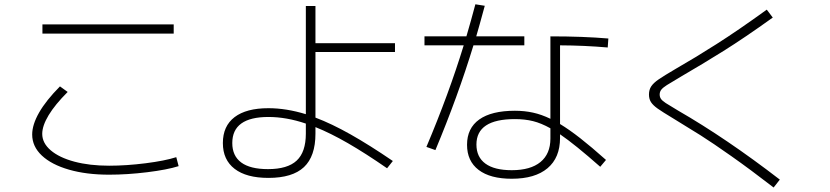

<svg xmlns="http://www.w3.org/2000/svg" viewBox="-20 -795 3790 877"><path d="M127 -180.7Q127 -225.6 158.7 -281Q190.4 -336.4 253.9 -400.4L289.1 -375Q231.4 -317.4 202.1 -268.8Q172.9 -220.2 172.9 -183.6Q172.9 -141.6 211.7 -108.4Q250.5 -75.2 319.8 -56.6Q389.2 -38.1 478.5 -38.1Q557.1 -38.1 645.3 -49.3Q733.4 -60.5 785.2 -77.1L795.9 -36.1Q743.2 -19.5 652.3 -8.3Q561.5 2.9 478.5 2.9Q375 2.9 295.2 -20Q215.3 -43 171.1 -84.5Q127 -126 127 -180.7ZM173.8 -683.6H773.4V-641.6H173.8Z M998 -141.6Q998 -219.2 1051.5 -260Q1105 -300.8 1206.1 -300.8Q1287.6 -300.8 1377 -273.4V-767.6H1420.9V-597.7H1784.2V-557.6H1420.9V-257.8Q1494.6 -230 1580.8 -181.4Q1667 -132.8 1774.4 -59.6L1748 -26.4Q1649.4 -94.7 1569.3 -140.9Q1489.3 -187 1420.9 -214.4V-184.6Q1420.9 -81.1 1368.4 -31.7Q1315.9 17.6 1206.1 17.6Q1105.5 17.6 1051.8 -23.7Q998 -64.9 998 -141.6ZM1204.1 -22.5Q1293.5 -22.5 1335.2 -61.5Q1377 -100.6 1377 -184.6V-230.5Q1288.1 -260.7 1206.1 -260.7Q1041 -260.7 1041 -141.6Q1041 -83 1082 -52.7Q1123 -22.5 1204.1 -22.5Z M2113.3 -133.8Q2113.3 -209.5 2169.2 -249.3Q2225.1 -289.1 2332 -289.1Q2376 -289.1 2414.8 -280.5Q2453.6 -272 2494.1 -252.4V-628.9Q2644.5 -628.9 2758.8 -619.1L2755.9 -578.1Q2648.4 -587.4 2538.1 -587.9V-228.5Q2580.1 -203.1 2630.6 -163.6Q2681.2 -124 2748 -64.5L2721.7 -33.2Q2606 -135.3 2538.1 -181.6V-165Q2538.1 -74.7 2481 -26.6Q2423.8 21.5 2317.4 21.5Q2219.2 21.5 2166.3 -18.8Q2113.3 -59.1 2113.3 -133.8ZM2098.1 -587.9H1918.9V-628.9H2110.4Q2131.8 -701.7 2151.4 -775.4L2194.3 -768.6Q2168.9 -674.8 2155.3 -628.9H2375V-587.9H2142.6Q2071.8 -355.5 1968.8 -109.4L1927.7 -124Q2029.8 -365.2 2098.1 -587.9ZM2317.4 -17.6Q2403.3 -17.6 2448.7 -54.9Q2494.1 -92.3 2494.1 -162.1V-209Q2452.1 -232.4 2414.8 -241.7Q2377.4 -251 2332 -251Q2156.2 -251 2156.2 -134.8Q2156.2 -77.6 2197.3 -47.6Q2238.3 -17.6 2317.4 -17.6Z M3053.7 -254.9Q3004.9 -284.2 2983.9 -299.1Q2962.9 -314 2953.6 -328.4Q2944.3 -342.8 2944.3 -363.3Q2944.3 -385.3 2954.8 -400.9Q2965.3 -416.5 2988.8 -432.6Q3012.2 -448.7 3066.4 -480.5Q3153.3 -530.3 3252.7 -593.5Q3352.1 -656.7 3482.4 -751L3509.8 -714.8Q3381.3 -622.6 3284.4 -562Q3187.5 -501.5 3090.8 -445.3Q3043.5 -417.5 3025.9 -406.2Q3008.3 -395 3000.7 -385.5Q2993.2 -376 2993.2 -363.3Q2993.2 -351.6 2999.3 -343Q3005.4 -334.5 3021 -324.2Q3036.6 -314 3077.1 -290Q3297.4 -163.1 3542 25.4L3513.7 61.5Q3406.2 -21.5 3321 -81.5Q3235.8 -141.6 3180.2 -176.8Q3124.5 -211.9 3053.7 -254.9Z"/></svg>

Font: Pretendard JP ExtraLight
Style: Regular
Weight: 200
Designer: Base glyphs from Inter by Rasmus Andersson; Hangeul glyphs from Noto Sans CJK(Source Han Sans) by Jang Soo-young and Kan
Foundry: Kil Hyung-jin
Version: Version 1.309